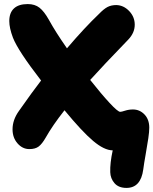

<svg xmlns="http://www.w3.org/2000/svg" viewBox="-20 -774 758 949"><path d="M125 -37.1Q91.3 -37.1 66.7 -65.2Q42 -93.3 42 -134.8Q42 -181.2 73.2 -225.1Q139.6 -319.8 183.1 -376Q69.3 -522.9 43.9 -587.9Q25.9 -635.7 25.9 -669.9Q25.9 -710.9 49.1 -732.4Q72.3 -753.9 117.2 -753.9Q152.3 -753.9 175.3 -735.8Q198.2 -717.8 221.2 -676.8Q254.4 -616.2 311 -535.2Q399.4 -638.7 469.2 -705.1Q492.7 -729.5 511.2 -739.3Q529.8 -749 555.2 -749Q591.3 -748 618.7 -719.2Q646 -690.4 646 -651.9Q646 -611.8 613.8 -578.1Q486.3 -446.3 425.8 -378.9Q480.5 -309.6 521.5 -265.4Q562.5 -221.2 574.2 -221.2Q580.6 -221.2 598.6 -227.1Q616.7 -232.9 637.2 -232.9Q670.4 -232.9 694.1 -208.3Q717.8 -183.6 717.8 -143.1Q717.8 -123 713.1 -90.8Q708.5 -58.6 700.2 -12.5Q691.9 33.7 688 64Q675.8 154.8 605 154.8Q566.4 154.8 546.1 131.6Q525.9 108.4 524.9 77.1Q523.4 32.2 537.1 -30.8Q495.1 -31.2 440.2 -77.6Q385.3 -124 298.8 -229Q239.3 -153.3 206.1 -94.2Q188 -62.5 171.1 -49.8Q154.3 -37.1 125 -37.1Z"/></svg>

Font: Shantell Sans Bouncy
Style: Regular
Weight: 800
Designer: Stephen Nixon, Anya Danilova, Shantell Martin
Foundry: Arrow Type
Version: Version 1.006;[9816181b4]